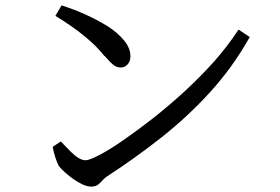

<svg xmlns="http://www.w3.org/2000/svg" viewBox="-20 -711 1040 714"><path d="M375 -53Q368 -48 361.5 -40.5Q355 -33 345.5 -25Q336 -17 318.5 -17Q301 -17 276.5 -30.5Q252 -44 231 -62Q208 -81 198 -95Q191 -109 185 -128Q179 -147 176 -165L206 -185Q228 -162 243 -147Q275 -115 298 -115Q312 -115 349.5 -134.5Q387 -154 439 -190Q491 -226 550 -272Q678 -373 776 -482Q826 -539 861 -592L867 -601L909 -573L904 -565Q843 -458 761 -368Q679 -278 581 -200.5Q483 -123 375 -53ZM465 -502Q465 -483 454.5 -471.5Q444 -460 429 -460Q414 -460 401.5 -470Q389 -480 369 -503H368Q338 -541 296 -575Q253 -611 186 -652L209 -691Q303 -661 381 -613Q418 -589 441.5 -560.5Q465 -532 465 -502Z"/></svg>

Font: Early Summer Mincho Screen
Style: Regular
Weight: 400
Designer: GuiWonder
Version: Version 1.002